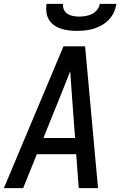

<svg xmlns="http://www.w3.org/2000/svg" viewBox="-20 -975 640 995"><path d="M0 0 309 -735H421L488 0H388L375 -176H171L100 0ZM205 -260H369L352 -490Q350 -519 348 -548Q346 -577 344 -606Q332 -577 321 -548Q310 -519 298 -490ZM379 -815Q357 -815 336 -817.5Q315 -820 295.5 -826.5Q276 -833 259.5 -845Q243 -857 233 -874Q223 -891 220.5 -912Q218 -933 221 -955H307Q305 -939 311.5 -924.5Q318 -910 330.5 -902.5Q343 -895 359 -892Q375 -889 391 -889Q407 -889 424 -892Q441 -895 456.5 -902.5Q472 -910 483.5 -924.5Q495 -939 497 -955H583Q580 -933 570.5 -912Q561 -891 545 -874Q529 -857 508.5 -845Q488 -833 466.5 -826.5Q445 -820 423 -817.5Q401 -815 379 -815Z"/></svg>

Font: Iosevka Medium Extended
Style: Italic
Weight: 500
Width: 7
Italic angle: -9°
Monospace: yes
Designer: Belleve Invis
Foundry: Belleve Invis
Version: Version 32.5.0; ttfautohint (v1.8.4)